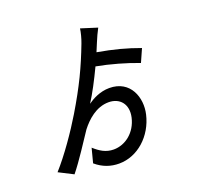

<svg xmlns="http://www.w3.org/2000/svg" viewBox="-153 -1012 1306 1259"><g transform="rotate(-20 500.0 -382.5)"><path d="M869 -583C779 -616 693 -639 579 -659C588 -679 596 -699 604 -719C613 -742 633 -785 645 -807L531 -843C528 -817 517 -776 506 -747C450 -600 397 -488 301 -328C241 -228 150 -96 70 -7L170 44C227 -26 301 -142 344 -206C386 -260 453 -324 541 -324C618 -324 669 -267 649 -178C627 -81 550 -21 468 -21C414 -21 375 -46 335 -82L309 18C358 60 412 78 470 78C600 78 713 -25 745 -164C771 -274 724 -410 577 -410C511 -410 456 -379 424 -356C461 -413 502 -492 541 -574C634 -557 747 -525 829 -493Z"/></g></svg>

Font: Genne Gothic Medium
Style: Regular
Weight: 500
Designer: Ryoko NISHIZUKA (kana & ideographs); Paul D. Hunt (Latin, Greek & Cyrillic); Wenlong ZHANG (bopomofo); Sandoll Communica
Foundry: Adobe Systems Incorporated
Version: Version 1.004;PS 1.004;hotconv 16.6.51;makeotf.lib2.5.65220